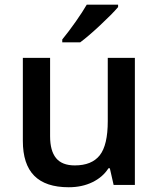

<svg xmlns="http://www.w3.org/2000/svg" viewBox="-20 -786 675 816"><path d="M462.9 0 446.8 -70.8H440.9Q417 -33.2 372.8 -11.7Q328.6 9.8 272 9.8Q173.8 9.8 125.5 -39.1Q77.1 -87.9 77.1 -187V-540H192.9V-207Q192.9 -145 218.3 -114Q243.7 -83 297.9 -83Q370.1 -83 404.1 -126.2Q438 -169.4 438 -271V-540H553.2V0ZM244.6 -606V-618.2Q272.5 -652.3 302 -694.3Q331.5 -736.3 348.6 -766.1H481.9V-755.9Q456.5 -726.1 406 -679Q355.5 -631.8 320.8 -606Z"/></svg>

Font: f1_44652          
Style: Regular
Weight: 600
Foundry: Ascender Corporation
Version: Version 1.10